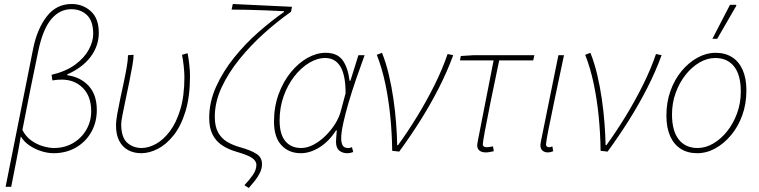

<svg xmlns="http://www.w3.org/2000/svg" viewBox="-20 -754 3794 960"><path d="M8 180 146 -512Q166 -610 214 -672Q262 -734 338 -734Q394 -734 434 -698Q474 -662 474 -590Q474 -525 433.5 -470.5Q393 -416 316 -382V-378Q382 -369 423 -325Q464 -281 464 -204Q464 -142 436 -93Q408 -44 359 -16Q310 12 248 12Q219 12 187 2Q155 -8 127.5 -26.5Q100 -45 84 -72Q73 -8 61 53Q49 114 36 180ZM250 -14Q303 -14 345 -38.5Q387 -63 411.5 -105Q436 -147 436 -198Q436 -272 394.5 -314Q353 -356 288 -356Q277 -356 266 -355Q255 -354 242 -352L238 -380Q310 -397 356 -431Q402 -465 424 -506Q446 -547 446 -584Q446 -649 415 -678.5Q384 -708 336 -708Q279 -708 237 -659Q195 -610 172 -502Q152 -406 132 -307.5Q112 -209 92 -104Q109 -71 136.5 -51.5Q164 -32 194.5 -23Q225 -14 250 -14Z M686 12Q650 12 621.5 -3Q593 -18 576.5 -49Q560 -80 560 -128Q560 -148 566 -182.5Q572 -217 581 -259Q590 -301 599 -343Q608 -385 614 -420.5Q620 -456 620 -478L648 -480Q648 -460 641.5 -423.5Q635 -387 626 -342.5Q617 -298 608 -255.5Q599 -213 592.5 -180Q586 -147 586 -134Q586 -67 616 -40.5Q646 -14 688 -14Q722 -14 759 -34Q796 -54 828.5 -96.5Q861 -139 881.5 -206.5Q902 -274 902 -368Q902 -392 898.5 -424.5Q895 -457 890 -480L918 -488Q923 -463 926.5 -430.5Q930 -398 930 -374Q930 -271 907.5 -197.5Q885 -124 848.5 -78Q812 -32 769.5 -10Q727 12 686 12Z M1224 186 1202 172Q1227 146 1244.5 120.5Q1262 95 1262 70Q1262 52 1242 37Q1222 22 1160 4Q1119 -8 1089 -28.5Q1059 -49 1042.5 -82Q1026 -115 1026 -164Q1026 -244 1060.5 -320.5Q1095 -397 1151 -466.5Q1207 -536 1272.5 -593.5Q1338 -651 1400 -694V-698Q1361 -700 1313 -702Q1265 -704 1218.5 -705Q1172 -706 1138 -706L1144 -734L1440 -720L1435 -695Q1368 -648 1301 -588Q1234 -528 1178 -459Q1122 -390 1088 -317Q1054 -244 1054 -170Q1054 -122 1070.5 -92Q1087 -62 1115.5 -45Q1144 -28 1180 -18Q1234 -3 1262 15Q1290 33 1290 66Q1290 88 1280 109Q1270 130 1254.5 149.5Q1239 169 1224 186Z M1484 12Q1424 12 1387 -28Q1350 -68 1350 -146Q1350 -220 1373 -283Q1396 -346 1434 -392.5Q1472 -439 1517.5 -464.5Q1563 -490 1608 -490Q1665 -490 1692 -454.5Q1719 -419 1728 -350H1732L1772 -478H1803Q1781 -418 1760 -357Q1739 -296 1722.5 -239.5Q1706 -183 1696 -137Q1686 -91 1686 -62Q1686 -43 1692.5 -28.5Q1699 -14 1721 -14Q1727 -14 1732 -15.5Q1737 -17 1740 -18L1746 6Q1738 9 1732 10.5Q1726 12 1715 12Q1693 12 1676.5 -1Q1660 -14 1660 -46Q1660 -55 1661.5 -70.5Q1663 -86 1664 -102H1660Q1626 -48 1578.5 -18Q1531 12 1484 12ZM1486 -14Q1516 -14 1547.5 -30.5Q1579 -47 1607.5 -75Q1636 -103 1656.5 -136Q1677 -169 1685 -202L1708 -288Q1708 -378 1682 -421Q1656 -464 1606 -464Q1566 -464 1525.5 -439.5Q1485 -415 1451.5 -372Q1418 -329 1398 -272.5Q1378 -216 1378 -152Q1378 -83 1406.5 -48.5Q1435 -14 1486 -14Z M1941 0Q1940 -86 1931.5 -171.5Q1923 -257 1906.5 -335.5Q1890 -414 1864 -480L1890 -490Q1910 -440 1924 -381Q1938 -322 1947 -260Q1956 -198 1960.5 -138.5Q1965 -79 1966 -28H1970Q2018 -94 2065.5 -171.5Q2113 -249 2153 -329.5Q2193 -410 2218 -484L2246 -478Q2216 -396 2174.5 -314.5Q2133 -233 2083 -153.5Q2033 -74 1976 4Z M2408 8Q2389 8 2377.5 -1Q2366 -10 2366 -28Q2366 -33 2367.5 -40Q2369 -47 2370 -54L2448 -452H2280L2284 -474L2348 -478H2652L2646 -452H2476Q2452 -339 2433.5 -247.5Q2415 -156 2404.5 -99Q2394 -42 2394 -32Q2394 -25 2399.5 -21.5Q2405 -18 2414 -18Q2422 -18 2429.5 -19.5Q2437 -21 2445 -22L2449 2Q2435 5 2427 6.5Q2419 8 2408 8Z M2718 8Q2703 8 2692.5 -1Q2682 -10 2682 -28Q2682 -33 2683.5 -40Q2685 -47 2686 -54L2772 -478H2800Q2775 -360 2754.5 -263Q2734 -166 2722 -104.5Q2710 -43 2710 -32Q2710 -25 2714 -21.5Q2718 -18 2725 -18Q2728 -18 2731.5 -18.5Q2735 -19 2742 -22L2746 2Q2739 5 2732.5 6.5Q2726 8 2718 8Z M2983 0Q2982 -86 2973.5 -171.5Q2965 -257 2948.5 -335.5Q2932 -414 2906 -480L2932 -490Q2952 -440 2966 -381Q2980 -322 2989 -260Q2998 -198 3002.5 -138.5Q3007 -79 3008 -28H3012Q3060 -94 3107.5 -171.5Q3155 -249 3195 -329.5Q3235 -410 3260 -484L3288 -478Q3258 -396 3216.5 -314.5Q3175 -233 3125 -153.5Q3075 -74 3018 4Z M3466 12Q3418 12 3383.5 -10Q3349 -32 3330.5 -74Q3312 -116 3312 -176Q3312 -243 3332.5 -300Q3353 -357 3388.5 -399.5Q3424 -442 3468 -466Q3512 -490 3558 -490Q3606 -490 3640.5 -468Q3675 -446 3693.5 -404Q3712 -362 3712 -302Q3712 -235 3691.5 -178Q3671 -121 3635.5 -78.5Q3600 -36 3556.5 -12Q3513 12 3466 12ZM3468 -14Q3508 -14 3546.5 -36.5Q3585 -59 3616 -98Q3647 -137 3665.5 -188Q3684 -239 3684 -296Q3684 -379 3650.5 -421.5Q3617 -464 3556 -464Q3516 -464 3477.5 -441.5Q3439 -419 3408 -380Q3377 -341 3358.5 -290Q3340 -239 3340 -182Q3340 -100 3373.5 -57Q3407 -14 3468 -14ZM3542 -560 3630 -730H3660L3662 -726L3566 -560Z"/></svg>

Font: Source Sans 3 ExtraLight
Style: Italic
Weight: 250
Italic angle: -11°
Designer: Paul D. Hunt
Foundry: Adobe
Version: Version 3.046;hotconv 1.0.118;makeotfexe 2.5.65603